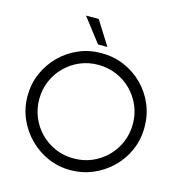

<svg xmlns="http://www.w3.org/2000/svg" viewBox="-126 -989 1040 1108"><g transform="rotate(15 394.5 -434.5)"><path d="M394 8Q322 8 259 -19.5Q196 -47 148 -95.5Q100 -144 72.5 -207Q45 -270 45 -342Q45 -414 72 -477Q99 -540 147.5 -588.5Q196 -637 259 -664Q322 -691 394 -691Q467 -691 530.5 -664Q594 -637 642 -589Q690 -541 717 -478Q744 -415 744 -342Q744 -267 716 -203.5Q688 -140 639 -92.5Q590 -45 527 -18.5Q464 8 394 8ZM394 -62Q453 -62 503.5 -83.5Q554 -105 592.5 -143.5Q631 -182 652.5 -233Q674 -284 674 -342Q674 -400 652.5 -450.5Q631 -501 592.5 -539.5Q554 -578 503 -599.5Q452 -621 394 -621Q336 -621 285.5 -599.5Q235 -578 196.5 -539.5Q158 -501 136.5 -450.5Q115 -400 115 -342Q115 -284 136.5 -233Q158 -182 196.5 -143.5Q235 -105 285.5 -83.5Q336 -62 394 -62ZM361 -734 251 -877H327L417 -734Z"/></g></svg>

Font: Teachers
Style: Regular
Weight: 400
Designer: Alfredo Marco Pradil, Chank Diesel
Version: Version 1.001